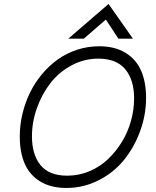

<svg xmlns="http://www.w3.org/2000/svg" viewBox="-20 -932 784 962"><path d="M322.3 -738.3 523.9 -912.1 646 -738.3H573.2L510.3 -834L399.9 -738.3ZM313 9.8Q234.4 9.8 181.2 -22.9Q127.9 -55.7 103.5 -112.5Q79.1 -169.4 79.1 -248Q79.1 -304.7 92.3 -360.8Q105.5 -417 129.9 -467Q154.3 -517.1 190.2 -560.1Q226.1 -603 269.3 -634Q312.5 -665 366 -682.6Q419.4 -700.2 477.1 -700.2Q555.7 -700.2 609.1 -667.2Q662.6 -634.3 687.3 -577.1Q711.9 -520 711.9 -441.9Q711.9 -356.4 682.1 -274.9Q652.3 -193.4 600.8 -130.1Q549.3 -66.9 473.9 -28.6Q398.4 9.8 313 9.8ZM316.9 -51.8Q374.5 -51.8 427.2 -73.7Q480 -95.7 520.3 -133.8Q560.5 -171.9 590.6 -220.9Q620.6 -270 636.2 -326.2Q651.9 -382.3 651.9 -439Q651.9 -531.2 607.9 -584.7Q564 -638.2 472.2 -638.2Q400.9 -638.2 337.6 -604Q274.4 -569.8 231.9 -514.6Q189.5 -459.5 164.8 -389.9Q140.1 -320.3 140.1 -249Q140.1 -157.2 183.1 -104.5Q226.1 -51.8 316.9 -51.8Z"/></svg>

Font: HK Grotesk Light Italic
Style: Regular
Weight: 300
Italic angle: -13°
Designer: Alfredo Marco Pradil and Stefan Peev
Foundry: Hanken Design Co.
Version: Version 1.000;PS 001.000;hotconv 1.0.88;makeotf.lib2.5.64775